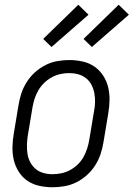

<svg xmlns="http://www.w3.org/2000/svg" viewBox="-20 -781 563 809"><path d="M201 8Q173 8 145.5 2Q118 -4 96 -19Q74 -34 59.5 -56.5Q45 -79 38.5 -105.5Q32 -132 32.5 -160.5Q33 -189 38 -218L58 -338Q62 -363 70 -387.5Q78 -412 92.5 -435Q107 -458 127.5 -476.5Q148 -495 172 -507Q196 -519 221.5 -523.5Q247 -528 272 -528Q300 -528 327.5 -522Q355 -516 377 -501Q399 -486 414 -463.5Q429 -441 435.5 -414.5Q442 -388 441.5 -359.5Q441 -331 436 -302L416 -182Q412 -157 404 -132.5Q396 -108 381.5 -85Q367 -62 346.5 -43.5Q326 -25 302 -13Q278 -1 252 3.5Q226 8 201 8ZM201 -47Q220 -47 239 -51Q258 -55 275.5 -64.5Q293 -74 307.5 -88Q322 -102 331.5 -119Q341 -136 347 -154.5Q353 -173 356 -191L376 -311Q380 -331 380.5 -350.5Q381 -370 377.5 -388.5Q374 -407 365.5 -423.5Q357 -440 342.5 -451.5Q328 -463 309.5 -468Q291 -473 272 -473Q253 -473 234.5 -469Q216 -465 198.5 -455.5Q181 -446 166.5 -432Q152 -418 142 -401Q132 -384 126 -365.5Q120 -347 117 -329L97 -209Q94 -189 93.5 -169.5Q93 -150 96 -131.5Q99 -113 108 -96.5Q117 -80 131 -68.5Q145 -57 163.5 -52Q182 -47 201 -47ZM367 -583 332 -617 480 -761 523 -719ZM197 -583 162 -617 310 -761 353 -719Z"/></svg>

Font: Iosevka Light Oblique
Style: Regular
Weight: 300
Italic angle: -9°
Monospace: yes
Designer: Belleve Invis
Foundry: Belleve Invis
Version: Version 32.5.0; ttfautohint (v1.8.4)